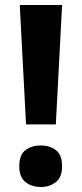

<svg xmlns="http://www.w3.org/2000/svg" viewBox="-20 -734 326 767"><path d="M203 -237H84L59 -714H228ZM57 -70Q57 -116 82 -134.5Q107 -153 143 -153Q178 -153 203 -134.5Q228 -116 228 -70Q228 -26 203 -6.5Q178 13 143 13Q107 13 82 -6.5Q57 -26 57 -70Z"/></svg>

Font: Noto Sans Armenian
Style: Bold
Weight: 700
Version: Version 2.007